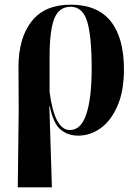

<svg xmlns="http://www.w3.org/2000/svg" viewBox="-20 -568 581 821"><path d="M56 233 60 -97 59 -281Q59 -405 115 -476.5Q171 -548 282 -548Q397 -548 453.5 -477Q510 -406 510 -271Q510 -179 482.5 -115.5Q455 -52 410.5 -20Q366 12 314 12Q271 12 239.5 -13.5Q208 -39 193 -114H191L202 233ZM279 -12Q327 -12 349.5 -81Q372 -150 372 -274Q372 -415 352.5 -477Q333 -539 282 -539Q232 -539 212 -488Q192 -437 192 -324V-175Q213 -12 279 -12Z"/></svg>

Font: Noto Serif Display Condensed
Style: Bold
Weight: 700
Width: 3
Designer: Monotype Design Team
Foundry: Monotype Imaging Inc.
Version: Version 2.009